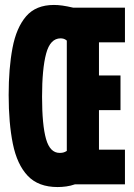

<svg xmlns="http://www.w3.org/2000/svg" viewBox="-20 -745 540 776"><path d="M213 11Q135 11 92 -34.5Q49 -80 32 -163.5Q15 -247 15 -361Q15 -469 30.5 -551Q46 -633 85.5 -679Q125 -725 198 -725Q214 -725 232 -722.5Q250 -720 276 -714H485V-574H380V-440H467V-300H380V-140H485V0H283Q266 6 248 8.5Q230 11 213 11ZM221 -127Q229 -127 235.5 -128.5Q242 -130 250 -135V-581Q243 -587 236.5 -588.5Q230 -590 225 -590Q183 -590 166.5 -528.5Q150 -467 150 -354Q150 -240 166 -183.5Q182 -127 221 -127Z"/></svg>

Font: Noto Sans Mono ExtraCondensed Black
Style: Regular
Weight: 900
Width: 2
Designer: Monotype Design Team
Foundry: Monotype Imaging Inc.
Version: Version 2.014